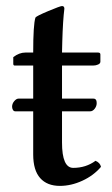

<svg xmlns="http://www.w3.org/2000/svg" viewBox="-20 -605 370 635"><path d="M277.8 -236.8H185.1V-133.8Q185.1 -49.8 222.2 -49.8Q264.2 -49.8 295.9 -73.2Q311 -66.9 314 -53.2Q289.6 -24.4 252.4 -7.3Q215.3 9.8 178.2 9.8Q135.7 9.8 112.8 -16.1Q89.8 -42 89.8 -94.2V-236.8H30.8Q25.4 -236.8 22.7 -241.7Q20 -246.6 20 -252Q20 -262.2 27.1 -270.5Q34.2 -278.8 41 -278.8H89.8V-388.2H28.8Q23.9 -388.2 23.9 -394V-416Q43.5 -431.2 64 -431.2H89.8Q89.8 -523.9 97.2 -546.9Q100.1 -551.8 139.6 -568.4Q179.2 -585 185.1 -585Q192.9 -585 192.9 -576.2Q188 -538.1 186 -467.8L185.1 -431.2H304.2Q312 -431.2 312 -424.8V-400.9Q312 -395 304.4 -391.6Q296.9 -388.2 288.1 -388.2H185.1V-278.8H289.1Q299.8 -278.8 299.8 -264.2Q299.8 -253.9 293.2 -245.4Q286.6 -236.8 277.8 -236.8Z"/></svg>

Font: Common Serif Medium
Style: Regular
Weight: 500
Designer: Philipp H. Poll, Khaled Hosny
Foundry: Stefan Peev, Context Ltd.
Version: Version 1.026